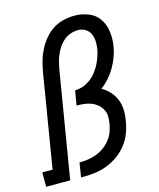

<svg xmlns="http://www.w3.org/2000/svg" viewBox="-138 -823 749 903"><g transform="rotate(-15 237.0 -371.5)"><path d="M-26 0V-70H24L100 -530Q105 -556 112.5 -582Q120 -608 133 -632.5Q146 -657 164.5 -679Q183 -701 207 -716Q231 -731 258 -737Q285 -743 311 -743Q346 -743 378.5 -730Q411 -717 429.5 -689.5Q448 -662 452.5 -626.5Q457 -591 451 -556Q447 -531 438 -506.5Q429 -482 415.5 -458.5Q402 -435 384 -414.5Q366 -394 344 -378Q366 -366 383 -347.5Q400 -329 409.5 -305.5Q419 -282 420 -255.5Q421 -229 416 -203Q412 -174 401 -145Q390 -116 371 -91.5Q352 -67 326.5 -48.5Q301 -30 272.5 -19Q244 -8 214.5 -4Q185 0 156 0H144L155 -70H156Q177 -70 197.5 -73Q218 -76 238 -83.5Q258 -91 276 -104Q294 -117 307.5 -134Q321 -151 328.5 -171Q336 -191 339 -212Q342 -230 341 -247.5Q340 -265 331.5 -280Q323 -295 310 -305.5Q297 -316 281 -322Q265 -328 247 -330Q229 -332 211 -332L223 -403Q252 -403 279.5 -417.5Q307 -432 326 -456Q345 -480 357 -508Q369 -536 374 -564Q377 -583 376 -602.5Q375 -622 367.5 -638Q360 -654 344 -663.5Q328 -673 309 -673Q291 -673 273 -667Q255 -661 240.5 -649Q226 -637 215 -621Q204 -605 196.5 -588Q189 -571 184.5 -553.5Q180 -536 177 -519L91 0Z"/></g></svg>

Font: Iosevka Slab Oblique
Style: Regular
Weight: 400
Italic angle: -9°
Monospace: yes
Designer: Belleve Invis
Foundry: Belleve Invis
Version: Version 11.1.1; ttfautohint (v1.8.3)